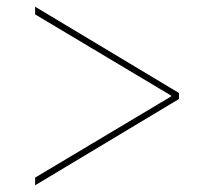

<svg xmlns="http://www.w3.org/2000/svg" viewBox="-20 -592 640 574"><path d="M85 -38V-61L492 -304V-306L85 -549V-572L515 -314V-296Z"/></svg>

Font: IBM Plex Sans Thin
Style: Regular
Weight: 100
Designer: Mike Abbink, Paul van der Laan, Pieter van Rosmalen
Foundry: Bold Monday
Version: Version 3.0